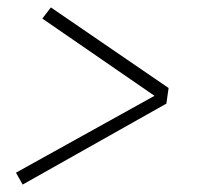

<svg xmlns="http://www.w3.org/2000/svg" viewBox="-20 -598 540 517"><path d="M41 -101 23 -133 396 -340 94 -548 117 -578 434 -361 428 -319Z"/></svg>

Font: Iosevka Extralight
Style: Italic
Weight: 200
Italic angle: -9°
Monospace: yes
Designer: Belleve Invis
Foundry: Belleve Invis
Version: Version 32.5.0; ttfautohint (v1.8.4)